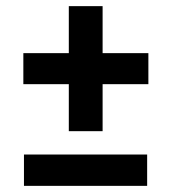

<svg xmlns="http://www.w3.org/2000/svg" viewBox="-20 -605 557 625"><path d="M204 -585V-432H56V-331H204V-178H314V-331H463V-432H314V-585ZM459 0V-102H58V0Z"/></svg>

Font: Fira Sans Medium
Style: Regular
Weight: 500
Designer: Carrois Corporate & Edenspiekermann AG
Foundry: Carrois Corporate GbR & Edenspiekermann AG
Version: Version 4.203